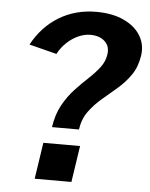

<svg xmlns="http://www.w3.org/2000/svg" viewBox="-53 -777 640 820"><g transform="rotate(5 267.5 -366.5)"><path d="M181 -226Q189 -281 211.2 -321.2Q233.5 -361.5 261.8 -391.8Q290 -422 317.5 -447.5Q345 -473 365 -498.8Q385 -524.5 389.5 -555.5Q395 -591 372.2 -612Q349.5 -633 310.5 -633Q284.5 -633 258.5 -621.2Q232.5 -609.5 210 -588.5Q187.5 -567.5 172.5 -539L54.5 -569Q97.5 -648 167.8 -690.5Q238 -733 327 -733Q396.5 -733 445.5 -710Q494.5 -687 517.5 -648.5Q540.5 -610 533.5 -563Q526 -514 502 -479.5Q478 -445 446.2 -417.8Q414.5 -390.5 382.8 -363.8Q351 -337 327 -304.2Q303 -271.5 296.5 -226ZM126.5 0 150 -156H307.5L284 0Z"/></g></svg>

Font: Public Sans Thin
Style: Bold Italic
Weight: 700
Italic angle: -8°
Version: Version 2.001